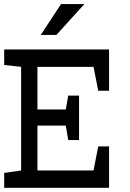

<svg xmlns="http://www.w3.org/2000/svg" viewBox="-20 -899 622 919"><path d="M272 -879.4H383.8L250 -731.9H175.3ZM159.2 -297.9V-83H427.7L450.2 -198.2H502V0H0V-71.3L81.1 -83V-579.1L0 -587.9V-662.1H502V-464.8H450.2L427.7 -579.1H159.2V-375H294.9L306.6 -441.4H358.4V-228.5H306.6L294.9 -297.9Z"/></svg>

Font: Hopone
Style: Regular
Weight: 400
Foundry: SIL International (SIL)
Version: Version 1.00 September 3, 2015, initial release